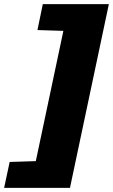

<svg xmlns="http://www.w3.org/2000/svg" viewBox="-67 -763 549 933"><path d="M-47 150 -20 24 107 20 241 -613 115 -617 141 -743H462L273 150Z"/></svg>

Font: Saira SemiExpanded Black
Style: Italic
Weight: 900
Width: 6
Italic angle: -12°
Designer: Hector Gatti with collaboration of the Omnibus-Type team
Foundry: Omnibus-Type
Version: Version 1.101